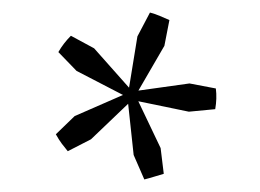

<svg xmlns="http://www.w3.org/2000/svg" viewBox="-20 -701 415 306"><path d="M185 -545 102 -588 73 -618Q81 -632 93 -644L130 -624L193 -553ZM88 -460Q83 -466 78.5 -472Q74 -478 69 -487L99 -516L186 -554L193 -544L125 -479ZM210 -415 193 -454 183 -547 195 -551 236 -465 241 -424Q234 -422 226 -419.5Q218 -417 210 -415ZM281 -523 189 -542V-555L282 -568L324 -560Q326 -544 323 -527ZM195 -547 184 -551 199 -643 219 -681Q227 -679 235 -675.5Q243 -672 250 -669L242 -628Z"/></svg>

Font: Piazzolla 24pt Light
Style: Regular
Weight: 300
Designer: Juan Pablo del Peral
Foundry: Huerta Tipografica
Version: Version 2.005